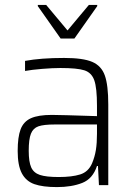

<svg xmlns="http://www.w3.org/2000/svg" viewBox="-20 -754 544 782"><path d="M52 -139Q52 -196 64 -227.5Q76 -259 106 -272.5Q136 -286 191 -286Q222 -286 375 -281V-323Q375 -396 364 -427Q353 -458 324 -467.5Q295 -477 226 -477Q195 -477 152 -473.5Q109 -470 82 -465V-506Q147 -518 241 -518Q318 -518 355.5 -502Q393 -486 407 -446.5Q421 -407 421 -328V0H383L379 -78H375Q358 -26 315 -9Q272 8 212 8Q154 8 120 -4Q86 -16 69 -48Q52 -80 52 -139ZM355 -89Q366 -115 370.5 -143Q375 -171 375 -209V-247H203Q158 -247 136.5 -239.5Q115 -232 106 -209.5Q97 -187 97 -140Q97 -95 107 -72.5Q117 -50 142.5 -41.5Q168 -33 219 -33Q273 -33 306.5 -43.5Q340 -54 355 -89ZM227 -597 134 -729V-734H168L255 -630L342 -734H376V-729L283 -597Z"/></svg>

Font: Saira Semi Condensed ExtraLight
Style: Regular
Weight: 200
Width: 4
Designer: Hector Gatti with collaboration of the Omnibus-Type team
Foundry: Omnibus-Type
Version: Version 1.001; ttfautohint (v1.8)